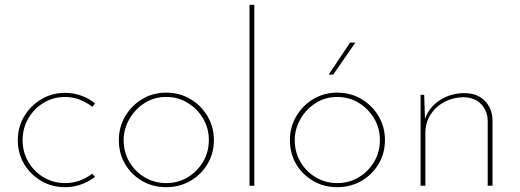

<svg xmlns="http://www.w3.org/2000/svg" viewBox="-20 -772 2161 798"><path d="M375 -37Q349 -17 317.5 -5.5Q286 6 251 6Q196 6 151.5 -20Q107 -46 80.5 -90Q54 -134 54 -189Q54 -244 80.5 -288.5Q107 -333 151.5 -359.5Q196 -386 250 -386Q286 -386 318 -374.5Q350 -363 375 -342L364 -328Q341 -346 312 -357.5Q283 -369 251 -369Q201 -369 161 -344.5Q121 -320 97.5 -279.5Q74 -239 74 -189Q74 -140 97.5 -99.5Q121 -59 161.5 -35Q202 -11 251 -11Q283 -11 311.5 -21.5Q340 -32 363 -50Z M474 -190Q474 -244 500.5 -289Q527 -334 571.5 -360.5Q616 -387 671 -387Q726 -387 771 -360.5Q816 -334 842.5 -289Q869 -244 869 -190Q869 -135 842.5 -90.5Q816 -46 771 -20Q726 6 671 6Q616 6 571.5 -19.5Q527 -45 500.5 -89Q474 -133 474 -190ZM494 -190Q494 -140 517.5 -99.5Q541 -59 581.5 -35Q622 -11 671 -11Q720 -11 760 -35Q800 -59 824 -99.5Q848 -140 848 -190Q848 -239 824 -279.5Q800 -320 760 -344.5Q720 -369 671 -369Q620 -369 580 -343Q540 -317 517 -276Q494 -235 494 -190Z M1017 -752H1037V0H1017Z M1185 -190Q1185 -244 1211.5 -289Q1238 -334 1282.5 -360.5Q1327 -387 1382 -387Q1437 -387 1482 -360.5Q1527 -334 1553.5 -289Q1580 -244 1580 -190Q1580 -135 1553.5 -90.5Q1527 -46 1482 -20Q1437 6 1382 6Q1327 6 1282.5 -19.5Q1238 -45 1211.5 -89Q1185 -133 1185 -190ZM1205 -190Q1205 -140 1228.5 -99.5Q1252 -59 1292.5 -35Q1333 -11 1382 -11Q1431 -11 1471 -35Q1511 -59 1535 -99.5Q1559 -140 1559 -190Q1559 -239 1535 -279.5Q1511 -320 1471 -344.5Q1431 -369 1382 -369Q1331 -369 1291 -343Q1251 -317 1228 -276Q1205 -235 1205 -190ZM1457 -595 1365 -462H1346L1435 -595Z M1743 -378 1747 -256 1744 -270Q1760 -324 1806.5 -354.5Q1853 -385 1910 -385Q1963 -385 1994.5 -353.5Q2026 -322 2027 -273V0H2007V-271Q2006 -311 1980.5 -338.5Q1955 -366 1908 -368Q1866 -368 1829.5 -349.5Q1793 -331 1770.5 -297.5Q1748 -264 1748 -219V0H1728V-378Z"/></svg>

Font: Josefin Sans Thin Thin
Style: Regular
Weight: 250
Version: Version 2.001